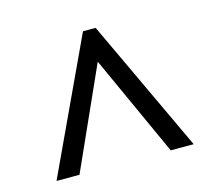

<svg xmlns="http://www.w3.org/2000/svg" viewBox="-73 -803 706 630"><g transform="rotate(-15 279.5 -488.0)"><path d="M46 -262H124L278 -605L434 -262H512L300 -714H257Z"/></g></svg>

Font: Noto Serif NP Hmong
Style: Bold
Weight: 700
Designer: Dalton Maag Ltd
Foundry: Dalton Maag Ltd
Version: Version 1.001